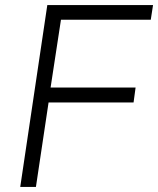

<svg xmlns="http://www.w3.org/2000/svg" viewBox="-20 -739 625 759"><path d="M60 0 167 -719H585L576 -661H221L180 -393H516L508 -334H172L122 0Z"/></svg>

Font: Nunitoga
Style: Light Italic
Weight: 300
Italic angle: -9°
Designer: Vernon Adams
Foundry: Vernon Adams
Version: Version 1.0